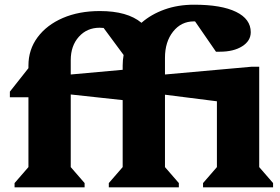

<svg xmlns="http://www.w3.org/2000/svg" viewBox="-20 -797 1192 817"><path d="M42 0V-18L101 -86V-383H22V-407L101 -507V-518Q101 -586 140 -638.5Q179 -691 247.5 -720.5Q316 -750 405 -750Q522 -750 582 -700Q623 -736 680 -756.5Q737 -777 806 -777Q922 -777 984.5 -746.5Q1047 -716 1047 -660Q1047 -623 1010.5 -600Q974 -577 916 -577H899L810 -706H805Q751 -706 716.5 -662.5Q682 -619 682 -551V-480L1050 -513H1083V-86L1142 -18V0H844V-18L903 -86V-366L682 -394V-86L741 -18V0H443V-18L502 -86V-371L281 -395V-86L340 -18V0ZM281 -541V-480L502 -500V-518Q502 -541 506 -563L421 -678Q413 -679 404 -679Q350 -679 315.5 -640.5Q281 -602 281 -541Z"/></svg>

Font: Platypi ExtraBold
Style: Regular
Weight: 800
Designer: David Sargent
Foundry: Bolt Cutter Type
Version: Version 1.200; ttfautohint (v1.8.4.7-5d5b)